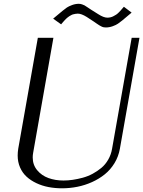

<svg xmlns="http://www.w3.org/2000/svg" viewBox="-20 -993 763 1023"><path d="M723.1 -791.5 618.7 -200.2Q611.3 -158.7 590.1 -123.8Q568.8 -88.9 538.6 -64.5Q508.3 -40 470.5 -22.9Q432.6 -5.9 392.3 2.2Q352.1 10.3 310.5 10.3Q272.9 10.3 238.5 3.7Q204.1 -2.9 174.1 -17.1Q144 -31.2 121.8 -51.5Q99.6 -71.8 86.9 -100.8Q74.2 -129.9 74.2 -164.1Q74.2 -181.6 77.1 -200.2L181.6 -791.5H264.6L156.7 -179.2Q154.3 -166.5 154.3 -154.3Q154.3 -114.7 178 -86.2Q201.7 -57.6 238 -44.4Q274.4 -31.2 317.9 -31.2Q342.3 -31.2 367.7 -34.9Q393.1 -38.6 420.9 -46.1Q448.7 -53.7 473.6 -67.1Q498.5 -80.6 520 -98.4Q541.5 -116.2 556.6 -142.6Q571.8 -168.9 577.1 -200.2L681.6 -791.5ZM480 -877.9 441.9 -902.8Q413.6 -920.4 394.5 -920.4Q388.2 -920.4 381.8 -919.2Q375.5 -918 370.1 -916.7Q364.7 -915.5 358.9 -912.1Q353 -908.7 349.4 -906.7Q345.7 -904.8 340.1 -899.9Q334.5 -895 332 -892.8Q329.6 -890.6 324.5 -885Q319.3 -879.4 317.9 -877.7Q316.4 -876 311.3 -870.1Q306.2 -864.3 305.7 -863.3L263.2 -893.6L313 -935.1Q326.7 -946.3 336.4 -952.9Q346.2 -959.5 364 -966.1Q381.8 -972.7 399.9 -972.7Q408.7 -972.7 417.2 -969.7Q425.8 -966.8 429.9 -964.6Q434.1 -962.4 447 -953.6Q460 -944.8 465.3 -941.4L503.4 -917.5Q532.2 -898.9 551.8 -898.9Q561 -898.9 569.3 -900.9Q577.6 -902.8 585.4 -907.2Q593.3 -911.6 598.9 -915Q604.5 -918.5 611.6 -925.5Q618.7 -932.6 621.8 -936Q625 -939.5 631.8 -947.5Q638.7 -955.6 640.1 -957L681.2 -925.8L631.8 -884.3Q618.2 -873.5 608.4 -866.7Q598.6 -859.9 580.6 -853.3Q562.5 -846.7 544.4 -846.7Q537.6 -846.7 532.2 -847.7Q526.9 -848.6 519.8 -852.3Q512.7 -856 509.5 -857.9Q506.3 -859.9 495.1 -867.4Q483.9 -875 480 -877.9Z"/></svg>

Font: Resagnicto
Style: Italic
Weight: 500
Italic angle: -10°
Version: Version 0.999